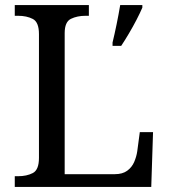

<svg xmlns="http://www.w3.org/2000/svg" viewBox="-20 -734 663 754"><path d="M38 0V-42H51Q85 -42 109 -54.5Q133 -67 133 -114V-600Q133 -647 109 -659.5Q85 -672 51 -672H38V-714H329V-672H316Q283 -672 258.5 -660Q234 -648 234 -604V-50H431Q461 -50 479.5 -63.5Q498 -77 507 -98Q516 -119 519 -140L529 -215H581L574 0ZM422 -567Q430 -600 438 -639Q446 -678 452 -714H539V-704Q530 -683 516 -656Q502 -629 486 -602Q470 -575 456 -554H422Z"/></svg>

Font: Noto Naskh Arabic UI
Style: Regular
Weight: 400
Designer: Monotype Design Team, David Williams, Mohamad Dakak and Nizar Qandah
Foundry: Monotype Imaging Inc.
Version: Version 2.014